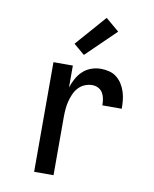

<svg xmlns="http://www.w3.org/2000/svg" viewBox="-86 -832 719 897"><g transform="rotate(10 274.0 -383.5)"><path d="M138 0V-520H230V-416Q237 -438 248.5 -459Q260 -480 277 -496Q294 -512 316.5 -520Q339 -528 363 -528Q382 -528 402 -523Q422 -518 437.5 -505.5Q453 -493 463.5 -476Q474 -459 480 -440Q486 -421 488 -401Q490 -381 490 -361H398Q398 -376 395.5 -391Q393 -406 385.5 -419Q378 -432 364.5 -439Q351 -446 336 -446Q317 -446 299.5 -438.5Q282 -431 269.5 -417Q257 -403 249.5 -385.5Q242 -368 237.5 -350Q233 -332 231.5 -313Q230 -294 230 -276V0ZM272 -578 220 -622 347 -767 411 -713Z"/></g></svg>

Font: Iosevka Semi-Condensed Medium
Style: Regular
Weight: 500
Monospace: yes
Designer: Belleve Invis
Foundry: Belleve Invis
Version: Version 27.3.5